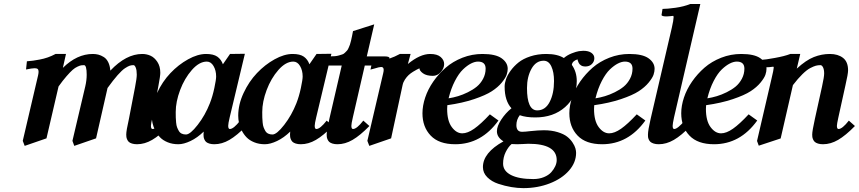

<svg xmlns="http://www.w3.org/2000/svg" viewBox="-20 -718 4348 972"><path d="M632.8 -116.7 663.6 -276.4Q672.4 -321.8 672.4 -339.8Q672.4 -363.3 667.2 -375.7Q662.1 -388.2 655.8 -388.2Q645.5 -388.2 637 -385.5Q628.4 -382.8 613 -372.8Q597.7 -362.8 575.4 -337.6Q553.2 -312.5 524.4 -272.5L466.3 -17.6L356 20.5L346.7 -4.9L411.6 -280.3Q418.9 -311.5 418.9 -339.8Q418.9 -388.2 405.3 -388.2Q396.5 -388.2 390.6 -387.2Q384.8 -386.2 372.3 -380.6Q359.9 -375 347.7 -364.3Q335.4 -353.5 316.7 -332Q297.9 -310.5 276.4 -280.3L215.3 -17.6L105 20.5L95.2 -4.9L172.9 -336.9Q175.3 -348.1 175.3 -355Q175.3 -364.7 170.7 -368.7Q166 -372.6 155.3 -372.6Q142.6 -372.6 111.8 -366.2L116.2 -407.7Q137.7 -409.7 147.5 -410.9Q157.2 -412.1 179.7 -416.3Q202.1 -420.4 222.2 -427.5Q242.2 -434.6 261.2 -444.8H314L298.3 -374.5Q369.6 -444.8 449.7 -444.8Q464.8 -444.8 478 -441.4Q491.2 -438 505.1 -429.4Q519 -420.9 527.8 -403.3Q536.6 -385.7 538.6 -360.4Q618.2 -444.8 700.2 -444.8Q722.2 -444.8 741.9 -436Q761.7 -427.2 776.6 -404.8Q791.5 -382.3 791.5 -349.6Q791.5 -333 781.7 -281.7L751.5 -123Q744.1 -90.3 744.1 -81.1Q744.1 -64.9 752.4 -64.9Q771.5 -64.9 804.7 -107.4L835.4 -80.1Q788.1 -31.7 750.2 -9.8Q712.4 12.2 673.8 12.2Q659.2 12.2 648.4 8.8Q637.7 5.4 632.3 0.5Q627 -4.4 623.8 -11.7Q620.6 -19 619.9 -24.4Q619.1 -29.8 619.1 -36.6Q619.1 -56.6 632.8 -116.7Z M1042.5 -195.3Q1056.2 -230 1065.2 -272.7Q1074.2 -315.4 1074.2 -330.6Q1074.2 -361.3 1061 -383.8Q1047.9 -406.2 1026.9 -406.2Q988.8 -406.2 951.4 -363.8Q914.1 -321.3 891.8 -262Q869.6 -202.6 869.6 -150.9Q869.6 -133.3 869.9 -123.3Q870.1 -113.3 871.6 -97.9Q873 -82.5 876.5 -73.5Q879.9 -64.5 885.3 -55.2Q890.6 -45.9 899.9 -41.5Q909.2 -37.1 921.4 -37.1Q942.9 -37.1 980.7 -85.7Q1018.6 -134.3 1042.5 -195.3ZM1010.3 -36.6Q1010.3 -41 1011.2 -51.8Q979 -20.5 944.6 -4.2Q910.2 12.2 882.8 12.2Q853 12.2 829.1 2.4Q805.2 -7.3 790.5 -22.5Q775.9 -37.6 765.9 -57.1Q755.9 -76.7 752 -95.5Q748 -114.3 748 -132.3Q748 -189 775.1 -247.1Q802.2 -305.2 842.8 -347.9Q883.3 -390.6 932.1 -417.7Q981 -444.8 1023.4 -444.8Q1060.5 -444.8 1080.1 -431.2Q1099.6 -417.5 1108.4 -392.6L1144.5 -444.8L1219.7 -445.8L1142.6 -123Q1135.3 -92.3 1135.3 -81.1Q1135.3 -64.9 1143.6 -64.9Q1162.6 -64.9 1195.8 -107.4L1226.6 -80.1Q1179.2 -31.7 1141.4 -9.8Q1103.5 12.2 1064.9 12.2Q1050.3 12.2 1039.6 8.8Q1028.8 5.4 1023.4 0.5Q1018.1 -4.4 1014.9 -11.7Q1011.7 -19 1011 -24.4Q1010.3 -29.8 1010.3 -36.6Z M1480.5 -195.3Q1494.1 -230 1503.2 -272.7Q1512.2 -315.4 1512.2 -330.6Q1512.2 -361.3 1499 -383.8Q1485.8 -406.2 1464.8 -406.2Q1426.8 -406.2 1389.4 -363.8Q1352.1 -321.3 1329.8 -262Q1307.6 -202.6 1307.6 -150.9Q1307.6 -133.3 1307.9 -123.3Q1308.1 -113.3 1309.6 -97.9Q1311 -82.5 1314.5 -73.5Q1317.9 -64.5 1323.2 -55.2Q1328.6 -45.9 1337.9 -41.5Q1347.2 -37.1 1359.4 -37.1Q1380.9 -37.1 1418.7 -85.7Q1456.5 -134.3 1480.5 -195.3ZM1448.2 -36.6Q1448.2 -41 1449.2 -51.8Q1417 -20.5 1382.6 -4.2Q1348.1 12.2 1320.8 12.2Q1291 12.2 1267.1 2.4Q1243.2 -7.3 1228.5 -22.5Q1213.9 -37.6 1203.9 -57.1Q1193.8 -76.7 1189.9 -95.5Q1186 -114.3 1186 -132.3Q1186 -189 1213.1 -247.1Q1240.2 -305.2 1280.8 -347.9Q1321.3 -390.6 1370.1 -417.7Q1418.9 -444.8 1461.4 -444.8Q1498.5 -444.8 1518.1 -431.2Q1537.6 -417.5 1546.4 -392.6L1582.5 -444.8L1657.7 -445.8L1580.6 -123Q1573.2 -92.3 1573.2 -81.1Q1573.2 -64.9 1581.5 -64.9Q1600.6 -64.9 1633.8 -107.4L1664.6 -80.1Q1617.2 -31.7 1579.3 -9.8Q1541.5 12.2 1502.9 12.2Q1488.3 12.2 1477.5 8.8Q1466.8 5.4 1461.4 0.5Q1456.1 -4.4 1452.9 -11.7Q1449.7 -19 1449 -24.4Q1448.2 -29.8 1448.2 -36.6Z M1647.5 -116.7 1710 -386.2H1640.6L1650.9 -432.6Q1664.6 -432.6 1675.8 -433.6Q1687 -434.6 1696.5 -437.5Q1706.1 -440.4 1713.1 -442.6Q1720.2 -444.8 1726.3 -451.2Q1732.4 -457.5 1736.6 -461.7Q1740.7 -465.8 1744.9 -475.8Q1749 -485.8 1751.5 -491.9Q1753.9 -498 1757.1 -512Q1760.3 -525.9 1762 -534.4Q1763.7 -543 1767.1 -560.5L1874.5 -594.7L1836.9 -432.6H1923.8Q1951.7 -432.6 1951.7 -424.3L1946.8 -402.3Q1945.3 -394.5 1930.7 -390.4Q1916 -386.2 1899.9 -386.2H1826.7L1766.1 -123Q1758.8 -91.3 1758.8 -81.1Q1758.8 -64.9 1767.1 -64.9Q1786.1 -64.9 1819.3 -107.4L1850.1 -80.1Q1802.7 -31.7 1764.9 -9.8Q1727.1 12.2 1688.5 12.2Q1673.8 12.2 1663.1 8.8Q1652.3 5.4 1647 0.5Q1641.6 -4.4 1638.4 -11.7Q1635.3 -19 1634.5 -24.4Q1633.8 -29.8 1633.8 -36.6Q1633.8 -57.6 1647.5 -116.7Z M2018.1 -287.1 1960 -17.6 1849.6 20.5 1839.8 -4.9 1919.9 -347.2Q1922.4 -357.4 1922.4 -364.3Q1922.4 -378.9 1909.7 -378.9Q1904.8 -378.9 1896.7 -377Q1888.7 -375 1876.5 -371.3Q1864.3 -367.7 1855.5 -365.7L1864.7 -406.7Q1896 -409.2 1912.4 -411.6Q1928.7 -414.1 1953.1 -422.1Q1977.5 -430.2 2004.4 -444.8H2058.6L2044.9 -394Q2106.4 -444.8 2157.7 -444.8Q2193.4 -444.8 2210.9 -429.4Q2228.5 -414.1 2228.5 -394Q2228.5 -372.1 2211.4 -353Q2194.3 -334 2171.4 -334Q2139.2 -334 2121.3 -346.9Q2103.5 -359.9 2103.5 -372.1Q2096.2 -368.7 2090.1 -365.7Q2084 -362.8 2071 -354.7Q2058.1 -346.7 2048.6 -337.9Q2039.1 -329.1 2030 -315.4Q2021 -301.8 2018.1 -287.1Z M2438.5 -370.6Q2438.5 -406.2 2399.9 -406.2Q2383.8 -406.2 2364.5 -396.5Q2345.2 -386.7 2324 -366.5Q2302.7 -346.2 2283 -308.1Q2263.2 -270 2251 -220.2Q2275.4 -224.1 2299.1 -231.2Q2322.8 -238.3 2348.6 -251Q2374.5 -263.7 2393.8 -279.5Q2413.1 -295.4 2425.8 -319.3Q2438.5 -343.3 2438.5 -370.6ZM2550.3 -369.6Q2550.3 -356 2544.9 -339.8Q2539.6 -323.7 2520.3 -300Q2501 -276.4 2469.7 -256.1Q2438.5 -235.8 2379.9 -216.1Q2321.3 -196.3 2244.6 -185.5Q2243.7 -178.2 2243.7 -166.5Q2243.7 -106.4 2267.1 -74.7Q2290.5 -43 2320.3 -43Q2347.2 -43 2380.6 -66.4Q2414.1 -89.8 2460 -139.2L2503.4 -107.9Q2417 12.2 2284.7 12.2Q2202.1 12.2 2160.4 -31.5Q2118.7 -75.2 2118.7 -144.5Q2118.7 -182.6 2132.6 -224.4Q2146.5 -266.1 2173.6 -305.2Q2200.7 -344.2 2236.6 -375.5Q2272.5 -406.7 2321 -425.8Q2369.6 -444.8 2422.4 -444.8Q2488.8 -444.8 2519.5 -422.9Q2550.3 -400.9 2550.3 -369.6Z M2784.7 -307.6Q2784.7 -353 2771.2 -381.8Q2757.8 -410.6 2732.4 -410.6Q2693.4 -410.6 2670.7 -369.9Q2647.9 -329.1 2647.9 -272.5Q2647.9 -159.2 2699.7 -159.2Q2740.7 -159.2 2762.7 -201.9Q2784.7 -244.6 2784.7 -307.6ZM2598.1 12.2Q2578.1 12.2 2569.8 11.2Q2553.2 25.4 2540 52Q2526.9 78.6 2526.9 110.4Q2526.9 147.5 2566.9 168Q2606.9 188.5 2679.7 188.5Q2709.5 188.5 2733.4 178.7Q2757.3 168.9 2770.8 153.8Q2784.2 138.7 2791.3 122.8Q2798.3 106.9 2798.3 92.3Q2798.3 9.8 2654.8 9.8Q2645.5 10.3 2626.2 11.2Q2606.9 12.2 2598.1 12.2ZM2899.9 -307.6Q2899.9 -228 2840.8 -175.8Q2781.7 -123.5 2689.9 -123.5Q2642.1 -123.5 2611.3 -134.8Q2594.2 -112.3 2594.2 -84.5Q2594.2 -50.8 2623 -50.8Q2638.2 -50.8 2665 -54.2Q2706.5 -58.6 2733.4 -58.6Q2772.5 -58.6 2803.2 -49.1Q2834 -39.6 2850.8 -26.4Q2867.7 -13.2 2878.7 3.7Q2889.6 20.5 2893.1 33.2Q2896.5 45.9 2896.5 55.7Q2896.5 104.5 2860.6 145.5Q2824.7 186.5 2763.2 210.4Q2701.7 234.4 2629.4 234.4Q2600.6 234.4 2568.4 229Q2536.1 223.6 2502.4 212.4Q2468.8 201.2 2446.8 179.2Q2424.8 157.2 2424.8 127.9Q2424.8 55.2 2528.8 -2.4Q2495.6 -22.9 2495.6 -53.7Q2495.6 -79.1 2517.6 -112.5Q2539.6 -146 2569.3 -169.9Q2534.7 -207.5 2534.7 -279.8Q2534.7 -296.4 2541.5 -316.7Q2548.3 -336.9 2564.9 -359.9Q2581.5 -382.8 2604.7 -401.6Q2627.9 -420.4 2664.8 -432.6Q2701.7 -444.8 2745.6 -444.8Q2801.8 -444.8 2834.5 -424.3Q2851.6 -439 2874.5 -448Q2897.5 -457 2910.9 -459Q2924.3 -460.9 2933.1 -460.9Q2959.5 -460.9 2974.1 -450.4Q2988.8 -439.9 2988.8 -423.3Q2988.8 -406.2 2976.3 -393.8Q2963.9 -381.3 2942.4 -381.3Q2930.7 -381.3 2921.9 -386.7Q2913.1 -392.1 2909.7 -399.7Q2906.2 -407.2 2905 -411.6Q2903.8 -416 2903.8 -417.5Q2877.4 -409.2 2875 -389.6Q2899.9 -354 2899.9 -307.6Z M3182.1 -370.6Q3182.1 -406.2 3143.6 -406.2Q3127.4 -406.2 3108.2 -396.5Q3088.9 -386.7 3067.6 -366.5Q3046.4 -346.2 3026.6 -308.1Q3006.8 -270 2994.6 -220.2Q3019 -224.1 3042.7 -231.2Q3066.4 -238.3 3092.3 -251Q3118.2 -263.7 3137.5 -279.5Q3156.7 -295.4 3169.4 -319.3Q3182.1 -343.3 3182.1 -370.6ZM3293.9 -369.6Q3293.9 -356 3288.6 -339.8Q3283.2 -323.7 3263.9 -300Q3244.6 -276.4 3213.4 -256.1Q3182.1 -235.8 3123.5 -216.1Q3064.9 -196.3 2988.3 -185.5Q2987.3 -178.2 2987.3 -166.5Q2987.3 -106.4 3010.7 -74.7Q3034.2 -43 3064 -43Q3090.8 -43 3124.3 -66.4Q3157.7 -89.8 3203.6 -139.2L3247.1 -107.9Q3160.6 12.2 3028.3 12.2Q2945.8 12.2 2904.1 -31.5Q2862.3 -75.2 2862.3 -144.5Q2862.3 -182.6 2876.2 -224.4Q2890.1 -266.1 2917.2 -305.2Q2944.3 -344.2 2980.2 -375.5Q3016.1 -406.7 3064.7 -425.8Q3113.3 -444.8 3166 -444.8Q3232.4 -444.8 3263.2 -422.9Q3293.9 -400.9 3293.9 -369.6Z M3273.9 -116.7 3380.9 -576.7Q3390.1 -617.2 3390.1 -630.4Q3390.1 -637.7 3387.7 -637.7Q3383.3 -637.7 3374 -636.2Q3363.8 -634.8 3355 -634.8Q3329.1 -634.8 3329.1 -642.6Q3329.1 -644.5 3334 -672.9Q3357.9 -672.9 3399.9 -678.7Q3441.9 -684.6 3474.6 -697.8H3525.4L3392.1 -123Q3385.3 -91.3 3385.3 -81.1Q3385.3 -64.9 3393.1 -64.9Q3401.9 -64.9 3415.8 -76.2Q3429.7 -87.4 3445.8 -107.4L3476.1 -80.1Q3429.2 -31.7 3391.4 -9.8Q3353.5 12.2 3314.9 12.2Q3300.3 12.2 3289.6 8.8Q3278.8 5.4 3273.2 0.5Q3267.6 -4.4 3264.4 -11.7Q3261.2 -19 3260.7 -24.4Q3260.3 -29.8 3260.3 -36.6Q3260.3 -57.6 3273.9 -116.7Z M3748.5 -370.6Q3748.5 -406.2 3710 -406.2Q3693.8 -406.2 3674.6 -396.5Q3655.3 -386.7 3634 -366.5Q3612.8 -346.2 3593 -308.1Q3573.2 -270 3561 -220.2Q3585.4 -224.1 3609.1 -231.2Q3632.8 -238.3 3658.7 -251Q3684.6 -263.7 3703.9 -279.5Q3723.1 -295.4 3735.8 -319.3Q3748.5 -343.3 3748.5 -370.6ZM3860.4 -369.6Q3860.4 -356 3855 -339.8Q3849.6 -323.7 3830.3 -300Q3811 -276.4 3779.8 -256.1Q3748.5 -235.8 3689.9 -216.1Q3631.3 -196.3 3554.7 -185.5Q3553.7 -178.2 3553.7 -166.5Q3553.7 -106.4 3577.1 -74.7Q3600.6 -43 3630.4 -43Q3657.2 -43 3690.7 -66.4Q3724.1 -89.8 3770 -139.2L3813.5 -107.9Q3727.1 12.2 3594.7 12.2Q3512.2 12.2 3470.5 -31.5Q3428.7 -75.2 3428.7 -144.5Q3428.7 -182.6 3442.6 -224.4Q3456.5 -266.1 3483.6 -305.2Q3510.7 -344.2 3546.6 -375.5Q3582.5 -406.7 3631.1 -425.8Q3679.7 -444.8 3732.4 -444.8Q3798.8 -444.8 3829.6 -422.9Q3860.4 -400.9 3860.4 -369.6Z M4105.5 -116.7 4141.6 -280.3Q4152.3 -329.1 4152.3 -345.7Q4152.3 -365.7 4146.7 -377Q4141.1 -388.2 4133.3 -388.2Q4121.1 -388.2 4110.1 -385.3Q4099.1 -382.3 4081.8 -373.3Q4064.5 -364.3 4042 -342.3Q4019.5 -320.3 3994.1 -287.1L3932.1 -17.1L3821.3 19.5L3812.5 -4.4L3885.7 -319.3Q3897 -366.7 3897 -375.5Q3897 -380.4 3894.5 -380.4Q3874 -377.4 3859.9 -377.4Q3834 -377.4 3834 -385.3Q3834 -387.7 3838.9 -415.5Q3852.1 -415.5 3902.3 -424.6Q3952.6 -433.6 3981 -444.8H4031.2L4013.7 -370.6Q4060.5 -413.6 4100.1 -429.2Q4139.6 -444.8 4181.2 -444.8Q4222.2 -444.8 4247.8 -425Q4273.4 -405.3 4273.4 -361.8Q4273.4 -343.8 4259.8 -285.2L4224.1 -123Q4216.8 -89.8 4216.8 -81.1Q4216.8 -64.9 4225.1 -64.9Q4244.1 -64.9 4277.3 -107.4L4308.1 -80.1Q4260.7 -31.7 4222.9 -9.8Q4185.1 12.2 4146.5 12.2Q4131.8 12.2 4121.1 8.8Q4110.4 5.4 4105 0.5Q4099.6 -4.4 4096.4 -11.7Q4093.3 -19 4092.5 -24.4Q4091.8 -29.8 4091.8 -36.6Q4091.8 -54.7 4105.5 -116.7Z"/></svg>

Font: LL
Style: Bold Italic
Weight: 700
Italic angle: -11.5°
Designer: Philipp H. Poll
Foundry: Philipp H. Poll
Version: Version 2.7.x